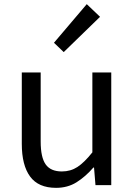

<svg xmlns="http://www.w3.org/2000/svg" viewBox="-20 -892 647 925"><path d="M250 13Q165 13 125 -41.5Q85 -96 85 -199V-543H176V-210Q176 -134 200 -100Q224 -66 278 -66Q320 -66 353 -87.5Q386 -109 425 -158V-543H516V0H440L433 -85H430Q392 -41 349 -14Q306 13 250 13ZM287 -641 240 -686 398 -872 462 -811Z"/></svg>

Font: Chiron Sans HK TT
Style: Regular
Weight: 400
Designer: Ryoko NISHIZUKA 西塚涼子 (kana, bopomofo & ideographs); Paul D. Hunt (Latin, Greek & Cyrillic); Sandoll Communications 산돌커뮤니
Foundry: Adobe
Version: Version 2.022;hotconv 1.0.109;makeotfexe 2.5.65596